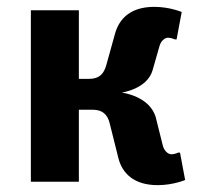

<svg xmlns="http://www.w3.org/2000/svg" viewBox="-20 -530 580 560"><path d="M445 -395C449 -410 460 -420 470 -420C480 -420 490 -415 490 -415H495L510 -495C510 -495 475 -510 430 -510C360 -510 327 -475 315 -430L290 -340C283 -315 270 -300 240 -300H210V-500H70V0H210V-210H250C280 -210 294 -195 300 -170L325 -70C336 -25 370 10 440 10C485 10 520 -5 520 -5L505 -85H500C500 -85 490 -80 480 -80C470 -80 459 -90 455 -105L435 -185C419 -250 335 -260 335 -260C335 -260 409 -270 425 -325Z"/></svg>

Font: Scada
Style: Bold
Weight: 700
Designer: Jovanny Lemonad
Foundry: Jovanny Lemonad
Version: Version 3.005